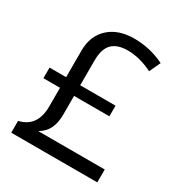

<svg xmlns="http://www.w3.org/2000/svg" viewBox="-160 -786 850 901"><g transform="rotate(30 265.5 -335.5)"><path d="M309.1 -671.4Q395.5 -671.4 472.7 -633.3L444.8 -573.2Q375 -607.9 310.1 -607.9Q254.4 -607.9 226.1 -579.8Q197.8 -551.8 197.8 -488.3V-354.5H389.2V-296.9H197.8V-196.8Q197.8 -151.4 183.1 -120.6Q168.5 -89.8 134.8 -69.8H495.1V0H28.8V-64Q121.6 -85.4 121.6 -195.8V-296.9H31.7V-354.5H121.6V-498Q121.6 -578.6 172.4 -625Q223.1 -671.4 309.1 -671.4Z"/></g></svg>

Font: Bpm'online Open Sans
Style: Regular
Weight: 400
Foundry: Ascender Corporation
Version: Version 1.10